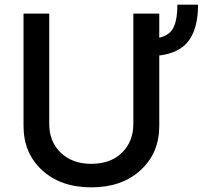

<svg xmlns="http://www.w3.org/2000/svg" viewBox="-20 -785 907 817"><path d="M734.9 -765.1H822.8Q822.8 -667 784.2 -613.3Q745.6 -559.6 657.7 -548.8V-249Q657.7 -133.8 578.1 -60.8Q498.5 12.2 368.7 12.2Q238.8 12.2 159.4 -60.5Q80.1 -133.3 80.1 -249V-727.1H189.5V-257.8Q189.5 -182.6 238.3 -135.3Q287.1 -87.9 368.7 -87.9Q450.7 -87.9 499 -135.3Q547.4 -182.6 547.4 -257.8V-727.1H657.7V-624.5Q702.1 -634.8 718.5 -668.5Q734.9 -702.1 734.9 -765.1Z"/></svg>

Font: Interop Med
Style: Regular
Weight: 500
Designer: Rasmus Andersson, Google, Jang Haemin
Foundry: jhaemin
Version: Version 1.007